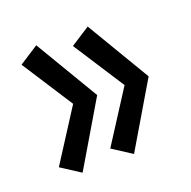

<svg xmlns="http://www.w3.org/2000/svg" viewBox="-79 -599 528 531"><g transform="rotate(-20 185.5 -333.5)"><path d="M173.8 -183.1 271 -334.5 173.8 -484.9 230.5 -521.5 341.8 -334.5 230.5 -146.5ZM22.5 -183.1 119.6 -334.5 22.5 -484.9 79.1 -521.5 190.4 -334.5 79.1 -146.5Z"/></g></svg>

Font: Crushed
Style: Regular
Weight: 400
Width: 3
Designer: Astigmatic (AOETI)
Foundry: Astigmatic (AOETI)
Version: Version 001.001